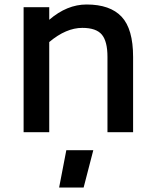

<svg xmlns="http://www.w3.org/2000/svg" viewBox="-20 -588 692 854"><path d="M365 -568Q470 -568 521 -513.5Q572 -459 572 -335V0H458V-335Q458 -404 433 -434Q408 -464 346 -464Q274 -464 199 -401V0H85V-556H199V-500Q278 -568 365 -568ZM243 246 275 80H395L352 246Z"/></svg>

Font: Biryani DemiBold
Style: Regular
Weight: 600
Designer: Dan Reynolds and Mathieu Réguer
Foundry: Dan Reynolds and Mathieu Réguer
Version: Version 1.003;PS 001.003;hotconv 1.0.70;makeotf.lib2.5.58329